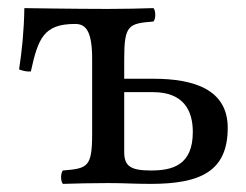

<svg xmlns="http://www.w3.org/2000/svg" viewBox="-20 -451 605 473"><path d="M207 -307V-122C207 -39 196 -36 135 -31C129 -25 129 -4 135 2C168 1 203 0 247 0C288 0 310 2 351 2C474 2 541 -29 541 -136C541 -230 459 -257 358 -257H286V-306C286 -390 297 -393 358 -398C364 -404 364 -425 358 -431C324 -430 290 -429 246 -429C166 -429 40 -431 40 -431C39 -373 34 -326 27 -280C35 -277 45 -274 56 -275C74 -357 88 -392 165 -392C188 -392 207 -380 207 -307ZM455 -126C455 -44 405 -31 352 -31C303 -31 286 -41 286 -76V-224H357C432 -224 455 -179 455 -126Z"/></svg>

Font: Libertinus Math
Style: Regular
Weight: 400
Designer: Philipp H. Poll, Khaled Hosny
Foundry: Caleb Maclennan
Version: Version 7.050;RELEASE